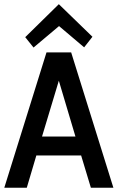

<svg xmlns="http://www.w3.org/2000/svg" viewBox="-49 -884 615 904"><path d="M378.9 0 333 -151.9H122.1L77.1 0H-28.8L169.9 -637.2H286.1L484.9 0ZM148.9 -241.2H306.2L228 -503.9ZM386.2 -710.9 347.2 -661.1 229 -761.2 108.9 -660.2 69.8 -709 228 -864.3Z"/></svg>

Font: Anonymous Pro
Style: Bold
Weight: 700
Monospace: yes
Designer: Mark Simonson
Version: Version 1.003